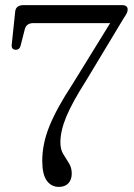

<svg xmlns="http://www.w3.org/2000/svg" viewBox="-20 -720 525 752"><path d="M261 -40Q261 -16.5 247.8 -2.2Q234.5 12 210.5 12Q180.5 12 163 -12.8Q145.5 -37.5 145.5 -90Q145.5 -157 173.8 -226.5Q202 -296 264 -390.5L411.5 -629.5H111Q83 -629.5 77 -605L60.5 -540.5Q56.5 -525 41.5 -525Q23.5 -526 26 -546L39.5 -674.5Q42 -700 73 -700H457.5Q480 -700 480 -682.5Q480 -676.5 477 -669.5Q474 -662.5 463.5 -647L316.5 -403Q263.5 -320 240 -263.8Q216.5 -207.5 216.5 -162.5Q216.5 -135 227.8 -116.5Q239 -98 250 -80.8Q261 -63.5 261 -40Z"/></svg>

Font: Fraunces 9pt Light
Style: Regular
Weight: 300
Version: Version 1.000;[0bf87f6ff]